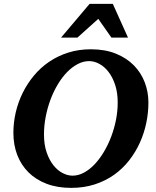

<svg xmlns="http://www.w3.org/2000/svg" viewBox="-20 -937 792 974"><path d="M577.1 -417Q577.1 -467.3 564.2 -506.3Q551.3 -545.4 530.5 -572.3Q509.8 -599.1 483.9 -613Q458 -627 432.1 -627Q402.3 -627 373.8 -611.8Q345.2 -596.7 319.8 -570.6Q294.4 -544.4 272.9 -508.5Q251.5 -472.7 236.1 -431.4Q220.7 -390.1 211.9 -345Q203.1 -299.8 203.1 -254.9Q203.1 -203.1 216.6 -164.1Q230 -125 251 -98.6Q272 -72.3 297.6 -59.1Q323.2 -45.9 348.1 -45.9Q377.4 -45.9 406 -61.3Q434.6 -76.7 460 -103.5Q485.4 -130.4 506.8 -166.3Q528.3 -202.1 543.9 -243.4Q559.6 -284.7 568.4 -329.1Q577.1 -373.5 577.1 -417ZM732.9 -417Q732.9 -365.7 722.2 -313.7Q711.4 -261.7 689.7 -213.6Q668 -165.5 635.3 -123.5Q602.5 -81.5 559.1 -50.5Q515.6 -19.5 460.9 -1.7Q406.2 16.1 340.8 16.1Q271 16.1 216.6 -4.6Q162.1 -25.4 124.5 -62.7Q86.9 -100.1 67.4 -151.1Q47.9 -202.1 47.9 -263.2Q47.9 -314.9 59.8 -366.7Q71.8 -418.5 95 -465.6Q118.2 -512.7 151.9 -553.2Q185.5 -593.8 229.2 -623.5Q272.9 -653.3 326.2 -670.2Q379.4 -687 440.9 -687Q513.2 -687 567.9 -664.8Q622.6 -642.6 659.2 -605.2Q695.8 -567.9 714.4 -519Q732.9 -470.2 732.9 -417ZM545.4 -746.1 478.5 -841.3 372.6 -746.1H289.6L434.6 -917.5H552.2L629.4 -746.1Z"/></svg>

Font: Charis SIL Phon
Style: Bold Italic
Weight: 700
Italic angle: -11°
Foundry: SIL International
Version: Version 5.000